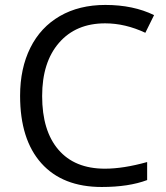

<svg xmlns="http://www.w3.org/2000/svg" viewBox="-20 -744 671 774"><path d="M403.8 -649.9Q286.1 -649.9 218 -571.5Q149.9 -493.2 149.9 -356.9Q149.9 -216.8 215.6 -140.4Q281.2 -64 402.8 -64Q477.5 -64 573.2 -90.8V-18.1Q499 9.8 390.1 9.8Q232.4 9.8 146.7 -85.9Q61 -181.6 61 -357.9Q61 -468.3 102.3 -551.3Q143.6 -634.3 221.4 -679.2Q299.3 -724.1 404.8 -724.1Q517.1 -724.1 601.1 -683.1L565.9 -611.8Q484.9 -649.9 403.8 -649.9Z"/></svg>

Font: f3_58770 
Style: Regular
Weight: 400
Foundry: Ascender Corporation
Version: Version 1.10